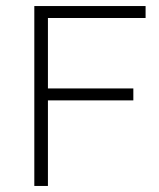

<svg xmlns="http://www.w3.org/2000/svg" viewBox="-20 -615 527 635"><path d="M93.5 0V-595H461.5V-555.5H138.5V0ZM128.5 -283V-322.5H421V-283Z"/></svg>

Font: Encode Sans SC ExtraLight
Style: Regular
Weight: 250
Designer: Multiple Designers
Foundry: Impallari Type
Version: Version 3.002